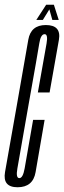

<svg xmlns="http://www.w3.org/2000/svg" viewBox="-46 -785 270 809"><path d="M28 4Q93 4 104 -59.8Q115 -123.5 142 -280H93.5Q65 -116 57.8 -75.2Q50.5 -34.5 35.5 -34.5Q20 -34.5 27.2 -75Q34.5 -115.5 73.5 -339Q113.5 -563 119.5 -602Q125.5 -641 142 -641Q157 -641 150.2 -602Q143.5 -563 113.5 -395.5H163Q191.5 -555 202.2 -617.2Q213 -679.5 147 -679.5Q84 -679.5 73.2 -617.5Q62.5 -555.5 24.5 -339Q-13.5 -124 -24.8 -60Q-36 4 28 4ZM107 -701H134.5L162 -745.5L174.5 -701H201.5L181 -765H148.5Z"/></svg>

Font: Anybody UltraCondensed Light
Style: Italic
Weight: 300
Width: 1
Italic angle: -10°
Version: Version 1.113;gftools[0.9.25]